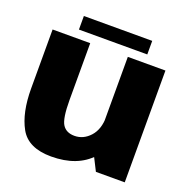

<svg xmlns="http://www.w3.org/2000/svg" viewBox="-127 -831 940 957"><g transform="rotate(20 343.0 -353.0)"><path d="M480 0H633V-593H433.5V-92ZM234 -593H34.5V-280.5Q34.5 -152 78 -73.8Q121.5 4.5 243.5 4.5Q382.5 4.5 457 -77.2Q531.5 -159 531.5 -240L434.5 -276.5Q434.5 -209 399.8 -170.5Q365 -132 317.5 -132Q273.5 -132 253.8 -163Q234 -194 234 -291ZM158 -637.5H520.5V-709.5H158Z"/></g></svg>

Font: Anybody UltraCondensed Thin ExtraBold
Style: Regular
Weight: 800
Version: Version 1.111